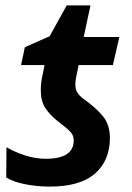

<svg xmlns="http://www.w3.org/2000/svg" viewBox="-20 -681 487 711"><path d="M3 -24 4 -136Q34 -118 73 -105.5Q112 -93 149 -93Q253 -93 253 -161Q253 -180 240 -193.5Q227 -207 193 -233Q164 -256 147.5 -281.5Q131 -307 131 -347Q131 -377 139 -410L145 -440H58L72 -506L164 -547L227 -661H315L290 -544H422L398 -440H271L262 -395Q259 -380 259 -368Q259 -351 266 -339Q273 -327 289 -315Q337 -281 362 -249.5Q387 -218 387 -170Q387 -87 332 -38.5Q277 10 164 10Q117 10 72 1Q27 -8 3 -24Z"/></svg>

Font: Noto Sans Display
Style: Bold Italic
Weight: 700
Italic angle: -12°
Designer: Monotype Design team
Foundry: Monotype Imaging Inc.
Version: Version 1.000